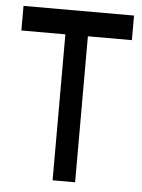

<svg xmlns="http://www.w3.org/2000/svg" viewBox="-50 -699 547 739"><g transform="rotate(5 224.0 -329.5)"><path d="M438 -659V-564H268V0H181V-564H11V-659Z"/></g></svg>

Font: utelugu85
Style: Book
Weight: 400
Designer: Jelle Bosma - Monotype Design Team
Foundry: Monotype Imaging Inc.
Version: Version 2.003